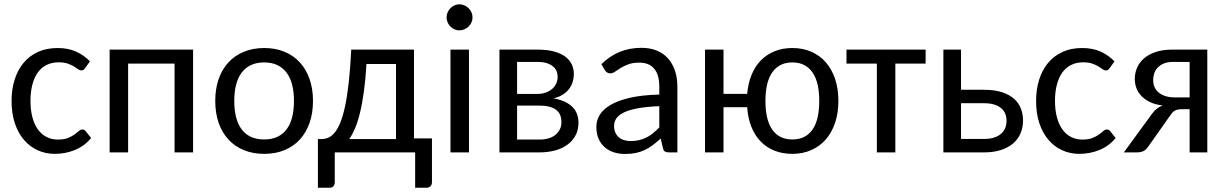

<svg xmlns="http://www.w3.org/2000/svg" viewBox="-20 -708 5697 892"><path d="M33.7 0ZM375.5 -391.6Q371.6 -386.2 367.9 -383.5Q364.3 -380.9 357.4 -380.9Q350.1 -380.9 342.3 -386.7Q334.5 -392.6 322.8 -399.7Q311 -406.7 294.2 -412.6Q277.3 -418.5 252.9 -418.5Q220.7 -418.5 196 -406Q171.4 -393.6 155 -370.4Q138.7 -347.2 130.1 -314Q121.6 -280.8 121.6 -239.3Q121.6 -196.3 130.6 -162.8Q139.6 -129.4 156.2 -106.4Q172.9 -83.5 196.3 -71.5Q219.7 -59.6 249 -59.6Q277.3 -59.6 295.4 -66.9Q313.5 -74.2 325.7 -83Q337.9 -91.8 345.9 -99.1Q354 -106.4 362.8 -106.4Q372.6 -106.4 378.4 -98.1L403.3 -66.9Q387.7 -47.9 368.7 -33.9Q349.6 -20 327.6 -11Q305.7 -2 282 2.4Q258.3 6.8 233.9 6.8Q191.9 6.8 155.3 -9.8Q118.7 -26.4 91.6 -57.9Q64.5 -89.4 49.1 -135Q33.7 -180.7 33.7 -239.3Q33.7 -292.5 47.9 -337.6Q62 -382.8 89.1 -415.5Q116.2 -448.2 156 -466.6Q195.8 -484.9 247.6 -484.9Q296.4 -484.9 333 -468.5Q369.6 -452.1 397.9 -422.9Z M877 -477.5V0H791V-412.6H575.2V0H489.3V-477.5Z M980 0ZM1207.5 -484.9Q1259.8 -484.9 1301.8 -467.5Q1343.8 -450.2 1373 -418.2Q1402.3 -386.2 1418.2 -340.8Q1434.1 -295.4 1434.1 -239.3Q1434.1 -182.6 1418.2 -137.2Q1402.3 -91.8 1373 -59.8Q1343.8 -27.8 1301.8 -10.5Q1259.8 6.8 1207.5 6.8Q1155.3 6.8 1113 -10.5Q1070.8 -27.8 1041.3 -59.8Q1011.7 -91.8 995.8 -137.2Q980 -182.6 980 -239.3Q980 -295.4 995.8 -340.8Q1011.7 -386.2 1041.3 -418.2Q1070.8 -450.2 1113 -467.5Q1155.3 -484.9 1207.5 -484.9ZM1207.5 -60.1Q1242.2 -60.1 1268.1 -72Q1293.9 -84 1311.3 -106.9Q1328.6 -129.9 1337.2 -163.1Q1345.7 -196.3 1345.7 -238.8Q1345.7 -281.2 1337.2 -314.5Q1328.6 -347.7 1311.3 -370.6Q1293.9 -393.6 1268.1 -405.8Q1242.2 -418 1207.5 -418Q1172.4 -418 1146.2 -405.8Q1120.1 -393.6 1102.8 -370.6Q1085.4 -347.7 1076.9 -314.5Q1068.4 -281.2 1068.4 -238.8Q1068.4 -196.3 1076.9 -163.1Q1085.4 -129.9 1102.8 -106.9Q1120.1 -84 1146.2 -72Q1172.4 -60.1 1207.5 -60.1Z M1903.3 -477.5V-64.9H1986.8V137.7Q1986.8 150.4 1979.7 157.2Q1972.7 164.1 1961.4 164.1H1908.7V0H1535.2V139.6Q1535.2 148.9 1529.5 156.5Q1523.9 164.1 1511.7 164.1H1457V-62H1476.1Q1491.7 -62.5 1506.3 -68.8Q1521 -75.2 1534.9 -92Q1548.8 -108.9 1560.8 -137.9Q1572.8 -167 1582.8 -212.9Q1592.8 -258.8 1600.1 -323.7Q1607.4 -388.7 1611.8 -477.5ZM1682.6 -410.6Q1678.2 -337.9 1670.4 -281.5Q1662.6 -225.1 1652.1 -182.6Q1641.6 -140.1 1628.9 -110.6Q1616.2 -81.1 1602.5 -62H1819.8V-410.6Z M2054.7 0ZM2158.7 -477.5V0H2072.8V-477.5ZM2175.3 -627Q2175.3 -614.7 2170.4 -603.8Q2165.5 -592.8 2157 -584.7Q2148.4 -576.7 2137.5 -571.8Q2126.5 -566.9 2114.3 -566.9Q2102.1 -566.9 2091.3 -571.8Q2080.6 -576.7 2072.5 -584.7Q2064.5 -592.8 2059.6 -603.8Q2054.7 -614.7 2054.7 -627Q2054.7 -639.6 2059.6 -650.6Q2064.5 -661.6 2072.5 -669.9Q2080.6 -678.2 2091.3 -683.1Q2102.1 -688 2114.3 -688Q2126.5 -688 2137.5 -683.1Q2148.4 -678.2 2157 -669.9Q2165.5 -661.6 2170.4 -650.6Q2175.3 -639.6 2175.3 -627Z M2300.3 -477.5H2477.5Q2522 -477.5 2554 -468.8Q2585.9 -460 2606.4 -444.6Q2627 -429.2 2636.5 -408.4Q2646 -387.7 2646 -363.8Q2646 -348.1 2641.6 -331.3Q2637.2 -314.5 2626.7 -298.8Q2616.2 -283.2 2597.9 -270.5Q2579.6 -257.8 2551.8 -251Q2606.4 -241.7 2637 -213.4Q2667.5 -185.1 2667.5 -138.2Q2667.5 -103.5 2653.1 -77.6Q2638.7 -51.8 2614.3 -34.4Q2589.8 -17.1 2556.6 -8.5Q2523.4 0 2486.3 0H2300.3ZM2382.3 -217.3V-59.6H2485.8Q2509.3 -59.6 2528.3 -65.2Q2547.4 -70.8 2560.5 -81.5Q2573.7 -92.3 2581.1 -107.4Q2588.4 -122.6 2588.4 -141.1Q2588.4 -157.7 2583.3 -171.6Q2578.1 -185.5 2565.9 -195.8Q2553.7 -206.1 2534.2 -211.7Q2514.6 -217.3 2486.3 -217.3ZM2382.3 -271.5H2474.6Q2495.6 -271.5 2513.4 -277.3Q2531.2 -283.2 2543.9 -293.7Q2556.6 -304.2 2563.7 -319.1Q2570.8 -334 2570.8 -351.6Q2570.8 -364.7 2565.9 -377Q2561 -389.2 2549.8 -398.9Q2538.6 -408.7 2520.3 -414.6Q2502 -420.4 2475.1 -420.4H2382.3Z M2750.5 0ZM3088.9 0Q3076.2 0 3069.3 -3.9Q3062.5 -7.8 3060.1 -20L3049.3 -64.5Q3030.8 -47.4 3012.9 -33.9Q2995.1 -20.5 2975.6 -11.2Q2956.1 -2 2933.6 2.7Q2911.1 7.3 2884.3 7.3Q2856.4 7.3 2832.3 -0.2Q2808.1 -7.8 2789.8 -23.7Q2771.5 -39.6 2761 -63.2Q2750.5 -86.9 2750.5 -119.1Q2750.5 -147.5 2765.9 -173.6Q2781.2 -199.7 2815.9 -220.2Q2850.6 -240.7 2906.2 -253.7Q2961.9 -266.6 3043 -268.6V-305.2Q3043 -360.8 3019.3 -388.9Q2995.6 -417 2950.2 -417Q2919.9 -417 2899.2 -409.2Q2878.4 -401.4 2863.3 -392.1Q2848.1 -382.8 2837.2 -375Q2826.2 -367.2 2814.9 -367.2Q2806.2 -367.2 2799.8 -371.6Q2793.5 -376 2789.6 -382.8L2773.9 -410.2Q2813.5 -448.2 2859.1 -467Q2904.8 -485.8 2960.4 -485.8Q3000.5 -485.8 3031.7 -472.9Q3063 -460 3084 -436Q3105 -412.1 3116 -378.9Q3127 -345.7 3127 -305.2V0ZM2910.2 -52.7Q2931.6 -52.7 2949.7 -57.1Q2967.8 -61.5 2983.9 -69.6Q3000 -77.6 3014.4 -89.6Q3028.8 -101.6 3043 -116.2V-214.8Q2985.8 -212.4 2945.8 -205.3Q2905.8 -198.2 2880.6 -186.5Q2855.5 -174.8 2844.2 -158.9Q2833 -143.1 2833 -123.5Q2833 -105 2839.1 -91.6Q2845.2 -78.1 2855.5 -69.6Q2865.7 -61 2879.9 -56.9Q2894 -52.7 2910.2 -52.7Z M3341.3 -477.5V-272H3451.2Q3455.6 -320.8 3471.7 -360.4Q3487.8 -399.9 3514.9 -427.5Q3542 -455.1 3578.9 -470Q3615.7 -484.9 3661.1 -484.9Q3710 -484.9 3749.5 -467.5Q3789.1 -450.2 3816.9 -418.2Q3844.7 -386.2 3859.9 -340.8Q3875 -295.4 3875 -239.3Q3875 -182.6 3859.6 -137.2Q3844.2 -91.8 3816.2 -59.8Q3788.1 -27.8 3748.5 -10.5Q3709 6.8 3661.1 6.8Q3614.7 6.8 3577.4 -8.3Q3540 -23.4 3513.2 -51.5Q3486.3 -79.6 3470.5 -119.6Q3454.6 -159.7 3451.2 -210H3341.3V0H3255.4V-477.5ZM3661.1 -60.1Q3692.9 -60.1 3716.3 -72Q3739.7 -84 3755.4 -106.9Q3771 -129.9 3778.6 -163.1Q3786.1 -196.3 3786.1 -238.8Q3786.1 -281.2 3778.6 -314.5Q3771 -347.7 3755.4 -370.6Q3739.7 -393.6 3716.3 -405.8Q3692.9 -418 3661.1 -418Q3629.4 -418 3606 -405.8Q3582.5 -393.6 3566.9 -370.6Q3551.3 -347.7 3543.7 -314.5Q3536.1 -281.2 3536.1 -238.8Q3536.1 -196.3 3543.7 -163.1Q3551.3 -129.9 3566.9 -106.9Q3582.5 -84 3606 -72Q3629.4 -60.1 3661.1 -60.1Z M3912.6 -477.5H4280.3V-412.6H4139.6V0H4053.7V-412.6H3912.6Z M4444.8 -477.5V-291H4550.3Q4601.6 -291 4636.7 -279.1Q4671.9 -267.1 4693.1 -247.3Q4714.4 -227.5 4723.6 -201.7Q4732.9 -175.8 4732.9 -147.9Q4732.9 -115.7 4721.2 -88.4Q4709.5 -61 4686.5 -41.5Q4663.6 -22 4629.9 -11Q4596.2 0 4552.2 0H4362.8V-477.5ZM4444.8 -228.5V-62.5H4552.2Q4578.6 -62.5 4598.1 -68.8Q4617.7 -75.2 4630.6 -86.4Q4643.6 -97.7 4649.9 -113Q4656.2 -128.4 4656.2 -147Q4656.2 -163.6 4650.6 -178.5Q4645 -193.4 4632.6 -204.3Q4620.1 -215.3 4600.1 -221.9Q4580.1 -228.5 4550.8 -228.5Z M4793.5 0ZM5135.3 -391.6Q5131.3 -386.2 5127.7 -383.5Q5124 -380.9 5117.2 -380.9Q5109.9 -380.9 5102.1 -386.7Q5094.2 -392.6 5082.5 -399.7Q5070.8 -406.7 5054 -412.6Q5037.1 -418.5 5012.7 -418.5Q4980.5 -418.5 4955.8 -406Q4931.2 -393.6 4914.8 -370.4Q4898.4 -347.2 4889.9 -314Q4881.3 -280.8 4881.3 -239.3Q4881.3 -196.3 4890.4 -162.8Q4899.4 -129.4 4916 -106.4Q4932.6 -83.5 4956.1 -71.5Q4979.5 -59.6 5008.8 -59.6Q5037.1 -59.6 5055.2 -66.9Q5073.2 -74.2 5085.4 -83Q5097.7 -91.8 5105.7 -99.1Q5113.8 -106.4 5122.6 -106.4Q5132.3 -106.4 5138.2 -98.1L5163.1 -66.9Q5147.5 -47.9 5128.4 -33.9Q5109.4 -20 5087.4 -11Q5065.4 -2 5041.7 2.4Q5018.1 6.8 4993.7 6.8Q4951.7 6.8 4915 -9.8Q4878.4 -26.4 4851.3 -57.9Q4824.2 -89.4 4808.8 -135Q4793.5 -180.7 4793.5 -239.3Q4793.5 -292.5 4807.6 -337.6Q4821.8 -382.8 4848.9 -415.5Q4876 -448.2 4915.8 -466.6Q4955.6 -484.9 5007.3 -484.9Q5056.2 -484.9 5092.8 -468.5Q5129.4 -452.1 5157.7 -422.9Z M5588.9 0H5506.8V-200.7H5472.2Q5459.5 -200.7 5450.7 -198.7Q5441.9 -196.8 5435.8 -192.6Q5429.7 -188.5 5424.8 -182.6Q5419.9 -176.8 5415 -169.4L5315.9 -28.8Q5311 -22 5306.2 -16.6Q5301.3 -11.2 5294.9 -7.6Q5288.6 -3.9 5280.3 -2Q5272 0 5260.7 0H5201.2L5333.5 -181.2Q5353 -208 5381.8 -217.8Q5346.2 -222.2 5321.5 -234.4Q5296.9 -246.6 5281.5 -263.4Q5266.1 -280.3 5259 -300.3Q5252 -320.3 5252 -341.3Q5252 -366.2 5261.5 -390.6Q5271 -415 5292 -434.3Q5313 -453.6 5346.4 -465.6Q5379.9 -477.5 5427.2 -477.5H5588.9ZM5337.4 -336.9Q5337.4 -298.3 5364.7 -276.9Q5392.1 -255.4 5439 -255.4H5506.8V-420.4H5429.7Q5403.8 -420.4 5386 -412.6Q5368.2 -404.8 5357.4 -392.8Q5346.7 -380.9 5342 -366Q5337.4 -351.1 5337.4 -336.9Z"/></svg>

Font: Carlito
Style: Regular
Weight: 400
Designer: Lukasz Dziedzic
Foundry: tyPoland Lukasz Dziedzic
Version: Version 1.103; Beta1; all basic design good, some composites